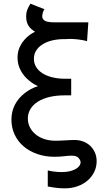

<svg xmlns="http://www.w3.org/2000/svg" viewBox="-20 -842 557 1041"><path d="M333 179Q329 179 324 179Q309 179 286.5 176.5Q264 174 239 169V82Q254 86 275 88.5Q296 91 315 91Q359 91 388 75.5Q417 60 417 37Q417 28 406.5 15Q396 2 369 2Q353 2 328 5Q303 8 274 8Q225 8 182 -7Q139 -22 108 -48.5Q77 -75 59.5 -112Q42 -149 42 -193Q42 -238 61 -274.5Q80 -311 114 -337Q145 -362 186 -375Q159 -387 138 -405Q109 -428 92 -460.5Q75 -493 75 -530Q75 -567 92.5 -598Q110 -629 140 -652Q154 -662 170 -670Q164 -674 158 -678Q122 -704 122 -750Q122 -752 122 -753Q122 -756 122 -758Q122 -773 127.5 -788Q133 -803 145 -822L221 -792Q215 -784 212 -772.5Q209 -761 209 -753Q209 -744 214 -737.5Q219 -731 227.5 -727.5Q236 -724 247.5 -722.5Q259 -721 272 -721H459L452 -619Q426 -626 401 -628.5Q376 -631 359 -631Q348 -631 338 -630Q333 -630 329 -630Q294 -630 264 -623Q234 -616 211.5 -602Q189 -588 176.5 -568.5Q164 -549 164 -525Q164 -523 164 -521Q164 -499 175.5 -479.5Q187 -460 209 -445.5Q231 -431 263 -423Q295 -415 334 -415H366V-325H330Q286 -325 249.5 -316.5Q213 -308 186.5 -291.5Q160 -275 145.5 -251.5Q131 -228 131 -200Q131 -174 142 -152Q153 -130 173 -113.5Q193 -97 220.5 -88Q248 -79 281 -79Q291 -79 305 -79.5Q319 -80 334 -81Q349 -82 362.5 -82.5Q376 -83 384 -83Q410 -83 432 -74.5Q454 -66 470 -50.5Q486 -35 495 -14Q504 7 504 32Q504 64 490.5 91Q477 118 454 137.5Q431 157 400 168Q369 179 333 179Z"/></svg>

Font: Rising Sun
Style: Regular
Weight: 400
Designer: Matt McInerney, Pablo Impallari, Rodrigo Fuenzalida (Raleway font), Stephen Hutchings (Greek), Cristiano Sobral (main ch
Foundry: The Rising Sun Project Authors
Version: Version 4.327; ttfautohint (v1.8.4.7-5d5b-dirty)